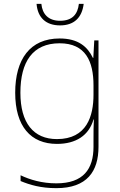

<svg xmlns="http://www.w3.org/2000/svg" viewBox="-20 -738 623 998"><path d="M415 -718H390C384 -665 357 -630 292 -630C231 -630 200 -665 195 -718H170C176 -645 220 -606 292 -606C364 -606 406 -645 415 -718ZM290 -538C136 -538 59 -430 59 -256C59 -81 140 10 276 10C375 10 442 -34 466 -117H468C466 -78 466 -56 466 -17V25C466 140 414 215 273 215C198 215 135 196 87 173V203C135 223 192 240 273 240C433 240 492 152 492 25V-528H470L465 -437H463C435 -495 387 -538 290 -538ZM290 -513C425 -513 466 -419 466 -294V-246C466 -136 432 -15 276 -15C154 -15 86 -99 86 -256C86 -417 150 -513 290 -513Z"/></svg>

Font: Noto Sans Syriac Eastern Thin
Style: Regular
Weight: 100
Designer: Patrick Giasson and the Monotype Design Team
Foundry: Monotype Imaging Inc.
Version: Version 3.001